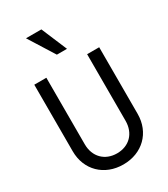

<svg xmlns="http://www.w3.org/2000/svg" viewBox="-235 -1083 1050 1199"><g transform="rotate(-30 290.0 -483.5)"><path d="M524 -700H437V-220C437 -130 378 -70 290 -70C203 -70 143 -130 143 -220V-700H56V-220C56 -85 153 10 290 10C427 10 524 -85 524 -220ZM345 -792 267 -977H156L272 -792Z"/></g></svg>

Font: CommitMono-dimboump
Style: Regular
Weight: 400
Monospace: yes
Designer: Eigil Nikolajsen
Foundry: Eigil Nikolajsen
Version: Version 1.143